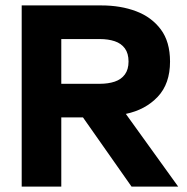

<svg xmlns="http://www.w3.org/2000/svg" viewBox="-20 -688 690 708"><path d="M60 0V-668H354Q425 -668 482 -646.5Q539 -625 573 -579.5Q607 -534 607 -461Q607 -379 561.5 -331Q516 -283 444 -268L637 0H465L286 -255H206V0ZM206 -379H348Q379 -379 403 -387Q427 -395 440.5 -413.5Q454 -432 454 -461Q454 -491 440.5 -509.5Q427 -528 403 -536Q379 -544 348 -544H206Z"/></svg>

Font: Atkinson Hyperlegible Next
Style: Bold
Weight: 700
Designer: Elliott Scott, Megan Eiswerth, Linus Boman, Theodore Petrosky, Letters from Sweden
Foundry: Applied Design Works, Letters from Sweden
Version: Version 2.001